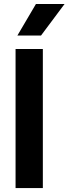

<svg xmlns="http://www.w3.org/2000/svg" viewBox="-20 -956 348 976"><path d="M59.1 -707H197.8V0H59.1ZM308.1 -935.5H162.6L68.4 -775.4H188.5Z"/></svg>

Font: Wanted Sans Variable
Style: Regular
Weight: 400
Designer: Original Design by Kil Hyung-jin and Kang Hanbin, Wanted Lab, Inc; Hangeul from Source Han Sans by Jang Soo-young and Ka
Foundry: Wanted Lab, Inc.
Version: Version 1.003;Glyphs 3.2 (3227)